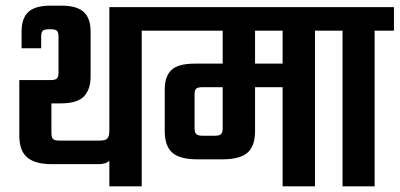

<svg xmlns="http://www.w3.org/2000/svg" viewBox="-20 -656 1407 676"><path d="M365 -631H547V-548H365ZM365 -592H479V0H365ZM198 -636Q250 -636 274.5 -614Q299 -592 299 -545V-387Q299 -341 275.5 -316.5Q252 -292 193 -292H161V-189Q161 -172 167 -166.5Q173 -161 189 -161H331Q351 -161 358 -168.5Q365 -176 365 -195L378 -131Q378 -104 366 -91Q354 -78 326 -78H163Q104 -78 76 -101.5Q48 -125 48 -178V-374H158Q174 -374 180 -379.5Q186 -385 186 -401V-527Q186 -543 180 -548Q174 -553 158 -553H152Q137 -553 131 -548Q125 -543 125 -527V-486H56V-545Q56 -592 80 -614Q104 -636 156 -636Z M764 -568H878V-195Q878 -142 851.5 -118.5Q825 -95 763 -95H675Q613 -95 586.5 -118.5Q560 -142 560 -195V-341Q560 -387 583.5 -409.5Q607 -432 666 -432H1029V-349H693Q677 -349 671 -344Q665 -339 665 -323V-205Q665 -189 671.5 -183.5Q678 -178 694 -178H736Q752 -178 758 -183.5Q764 -189 764 -205ZM975 -577H1089V0H975ZM507 -631H1157V-548H507Z M1186 -569H1299V0H1186ZM1118 -631H1367V-548H1118Z"/></svg>

Font: Teko Light Medium
Style: Regular
Weight: 500
Version: Version 2.000;gftools[0.9.28.dev9+g7d2139d.d20230707]